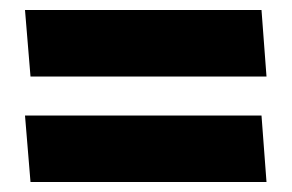

<svg xmlns="http://www.w3.org/2000/svg" viewBox="-20 -446 583 384"><path d="M503 -426H30L41 -293H513ZM503 -215H30L41 -82H513Z"/></svg>

Font: Catamaran Black
Style: Regular
Weight: 900
Designer: Pria Ravichandran
Version: Version 2.000